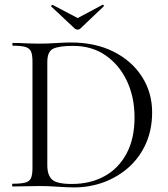

<svg xmlns="http://www.w3.org/2000/svg" viewBox="-20 -812 731 836"><path d="M302.8 4Q274 4 231.6 1Q189.2 -2 153.3 -2Q120.4 -2 89.8 -1Q59.3 0 34.8 0Q32.8 0 32.8 -6Q32.8 -12 34.8 -12Q71.4 -12 90.1 -17Q108.9 -22 115.1 -37Q121.4 -52 121.4 -81V-544Q121.4 -573 115.2 -587.5Q108.9 -602 90.7 -607.5Q72.5 -613 36 -613Q33.8 -613 33.8 -619Q33.8 -625 36 -625Q60.4 -625 90.4 -623.5Q120.4 -622 153.3 -622Q186.2 -622 224 -624.5Q261.9 -627 288.8 -627Q395.2 -627 474.6 -587Q554 -547 598.2 -478Q642.4 -409 642.4 -323Q642.4 -248 615.6 -187.5Q588.8 -127 541.6 -84.5Q494.4 -42 432.9 -19Q371.3 4 302.8 4ZM292.8 -11Q372.7 -11 434 -44.3Q495.4 -77.6 530.6 -142.6Q565.8 -207.7 565.8 -301Q565.8 -388.4 533 -458.6Q500.2 -528.8 440.4 -570.5Q380.6 -612.2 298 -612.2Q237.5 -612.2 211.8 -600Q186 -587.8 186 -542V-92Q186 -50.2 206.3 -30.6Q226.5 -11 292.8 -11ZM306.2 -687 203.2 -783.6Q201.4 -785.8 204.8 -788.8Q208.2 -791.8 209.2 -790.6L318.2 -733.4L426.2 -791Q428.2 -792.8 431.1 -789.4Q434 -786 431.2 -784L329.2 -687Q325.2 -683 318.2 -683Q311.2 -683 306.2 -687Z"/></svg>

Font: Cormorant Light
Style: Regular
Weight: 300
Designer: Christian Thalmann (Catharsis Fonts)
Foundry: Catharsis Fonts
Version: Version 4.000